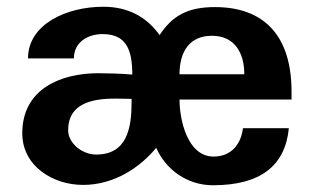

<svg xmlns="http://www.w3.org/2000/svg" viewBox="-20 -535 930 569"><path d="M182 -149C182 -206 218 -237 295 -242C310 -243 335 -243 370 -242V-233C370 -156 357 -77 265 -77C224 -77 182 -110 182 -149ZM512 -315C512 -381 541 -429 608 -429C674 -429 704 -380 704 -315ZM199 -362C199 -410 240 -434 284 -434C356 -434 372 -385 372 -314C343 -317 290 -318 271 -318C161 -318 46 -272 46 -140C46 -42 138 13 226 13C320 13 396 -40 443 -97C471 -33 534 14 611 14C750 14 825 -42 836 -155H700C694 -106 664 -71 613 -71C535 -71 512 -181 512 -240H844V-263C844 -430 762 -514 617 -514C537 -514 491 -489 453 -431C413 -487 357 -515 286 -515C177 -515 63 -463 63 -362Z"/></svg>

Font: Perun
Style: Bold
Weight: 700
Foundry: Copyright (c) Stefan Peev, Context Ltd, 2016
Version: Version 1.089